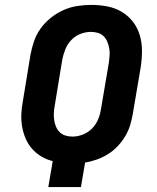

<svg xmlns="http://www.w3.org/2000/svg" viewBox="-20 -763 640 783"><path d="M177 0 195 -106Q170 -112 148.5 -125Q127 -138 111 -156Q95 -174 85 -197Q75 -220 70.5 -245Q66 -270 67 -296.5Q68 -323 73 -349L104 -538Q109 -566 118.5 -594Q128 -622 145.5 -646.5Q163 -671 187.5 -690.5Q212 -710 239 -722Q266 -734 295 -738.5Q324 -743 352 -743Q385 -743 417 -737Q449 -731 476 -715Q503 -699 522 -674.5Q541 -650 550 -619.5Q559 -589 559 -556Q559 -523 554 -490L522 -301Q518 -277 511 -253.5Q504 -230 491 -208Q478 -186 460 -167Q442 -148 420.5 -134.5Q399 -121 375 -112.5Q351 -104 327 -100L310 0ZM276 -206Q297 -206 318.5 -214.5Q340 -223 356 -239.5Q372 -256 380.5 -277Q389 -298 392 -319L424 -508Q426 -523 427 -537.5Q428 -552 425.5 -566Q423 -580 417.5 -593Q412 -606 402.5 -615.5Q393 -625 379 -629Q365 -633 350 -633Q329 -633 307.5 -624.5Q286 -616 270.5 -599.5Q255 -583 246.5 -562Q238 -541 234 -520L203 -331Q200 -316 199.5 -301.5Q199 -287 201 -273Q203 -259 208.5 -246Q214 -233 224 -223.5Q234 -214 247.5 -210Q261 -206 276 -206Z"/></svg>

Font: Iosevka SS04 XBd Ex Obl
Style: Regular
Weight: 800
Width: 7
Italic angle: -9°
Monospace: yes
Designer: Belleve Invis
Foundry: Belleve Invis
Version: Version 19.0.0; ttfautohint (v1.8.4)